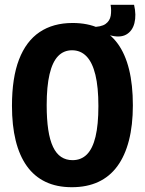

<svg xmlns="http://www.w3.org/2000/svg" viewBox="-20 -769 606 802"><path d="M438 -622 375 -626 361 -656Q403 -656 421 -669Q439 -682 442.5 -703.5Q446 -725 442 -749H540Q550 -706 541.5 -672.5Q533 -639 507 -624.5Q481 -610 438 -622ZM280 13Q217 13 170 -9.5Q123 -32 92 -75.5Q61 -119 45.5 -182Q30 -245 30 -327Q30 -444 59.5 -520.5Q89 -597 145.5 -635Q202 -673 283 -673Q346 -673 393 -651.5Q440 -630 471.5 -587Q503 -544 519 -479.5Q535 -415 535 -329Q535 -246 518.5 -182Q502 -118 470 -74.5Q438 -31 390.5 -9Q343 13 280 13ZM283 -100Q319 -100 343 -124Q367 -148 379 -198Q391 -248 391 -326Q391 -405 378.5 -456.5Q366 -508 341.5 -533.5Q317 -559 281 -559Q246 -559 222.5 -534.5Q199 -510 187 -459Q175 -408 175 -330Q175 -271 181.5 -227.5Q188 -184 201.5 -155.5Q215 -127 235.5 -113.5Q256 -100 283 -100Z"/></svg>

Font: Bricolage Grotesque 72pt SemiCondensed
Style: Bold
Weight: 700
Width: 4
Designer: Mathieu Triay
Foundry: Atelier Triay
Version: Version 1.001;gftools[0.9.33.dev8+g029e19f]